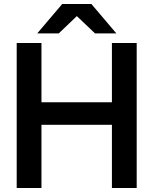

<svg xmlns="http://www.w3.org/2000/svg" viewBox="-20 -934 762 954"><path d="M536.1 0V-314H186V0H63V-720.2H186V-425.8H536.1V-720.2H659.2V0ZM165 -768.1 289.1 -914.1H434.1L558.1 -768.1H452.1L361.8 -854L272 -768.1Z"/></svg>

Font: Aspekta 550
Style: Regular
Weight: 550
Designer: Ivo Dolenc
Version: Version 2.000